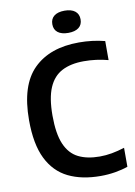

<svg xmlns="http://www.w3.org/2000/svg" viewBox="-101 -1003 760 1077"><g transform="rotate(-10 279.0 -465.0)"><path d="M384 9.5Q276.5 9.5 200 -28Q123.5 -65.5 82.5 -148.5Q41.5 -231.5 41.5 -368.5Q41.5 -567 133.8 -658.2Q226 -749.5 392.5 -749.5Q469.5 -749.5 539.5 -731.5V-623Q472.5 -641 401 -641Q327 -641 276.8 -615Q226.5 -589 201 -529.8Q175.5 -470.5 175.5 -370.5Q175.5 -267.5 201 -208Q226.5 -148.5 276 -123.8Q325.5 -99 397.5 -99Q432 -99 466.8 -105.2Q501.5 -111.5 539.5 -123.5V-15.5Q507 -4 466.5 2.8Q426 9.5 384 9.5ZM344 -812.5Q305.5 -812.5 284.5 -828.8Q263.5 -845 263.5 -875.5Q263.5 -906 284.5 -922.5Q305.5 -939 344 -939Q382.5 -939 403.5 -922.5Q424.5 -906 424.5 -875.5Q424.5 -845 403.5 -828.8Q382.5 -812.5 344 -812.5Z"/></g></svg>

Font: Encode Sans SmCnd SmBold
Style: Regular
Weight: 600
Width: 4
Designer: Multiple Designers
Foundry: Impallari Type
Version: Version 3.002; ttfautohint (v1.8.3) -l 8 -r 50 -G 200 -x 14 